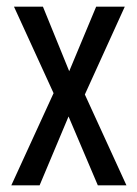

<svg xmlns="http://www.w3.org/2000/svg" viewBox="-20 -557 413 577"><path d="M141 -277 22 -537H109L188 -343L269 -537H355L235 -273L360 0H274L186 -207L99 0H14Z"/></svg>

Font: Noto Sans Ethiopic ExtraCondensed
Style: Regular
Weight: 400
Width: 2
Designer: Monotype Design Team
Foundry: Monotype Imaging Inc.
Version: Version 2.102; ttfautohint (v1.8.4.7-5d5b)